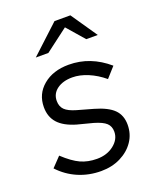

<svg xmlns="http://www.w3.org/2000/svg" viewBox="-135 -786 712 876"><g transform="rotate(-20 221.5 -348.0)"><path d="M204 10Q145 10 93.5 -12Q42 -34 3 -76L47 -122Q91 -81 126 -65Q161 -49 205 -49Q254 -49 287.5 -75.5Q321 -102 321 -139Q321 -165 304.5 -180.5Q288 -196 247 -208L170 -228Q112 -245 84.5 -275.5Q57 -306 57 -353Q57 -417 105 -457Q153 -497 229 -497Q282 -497 329.5 -478.5Q377 -460 420 -423L376 -374Q340 -404 300.5 -420.5Q261 -437 225 -437Q179 -437 150.5 -416Q122 -395 122 -360Q122 -333 138 -317Q154 -301 192 -290L270 -268Q333 -250 361 -222Q389 -194 389 -148Q389 -103 365 -67.5Q341 -32 299 -11Q257 10 204 10ZM100 -579 237 -706H314L401 -579H345L272 -663L161 -579Z"/></g></svg>

Font: Red Hat Text
Style: Italic
Weight: 300
Italic angle: -12°
Designer: Pentagram, MCKL
Foundry: Pentagram, MCKL
Version: Version 1.023